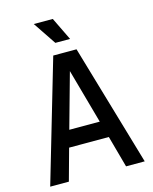

<svg xmlns="http://www.w3.org/2000/svg" viewBox="-132 -997 864 1083"><g transform="rotate(-15 300.0 -455.0)"><path d="M24 0 232 -710H368L576 0H467L416 -185H184L133 0ZM300 -601 211 -282H389ZM262 -776 172 -910H283L348 -776Z"/></g></svg>

Font: Geist Mono Medium
Style: Regular
Weight: 500
Monospace: yes
Designer: Basement.studio, Andrés Briganti, Mateo Zaragoza
Foundry: Basement.studio, Vercel, Andrés Briganti, Guido Ferreyra, Mateo Zaragoza
Version: Version 1.500; ttfautohint (v1.8.4.7-5d5b)